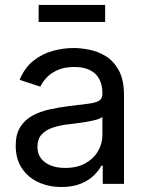

<svg xmlns="http://www.w3.org/2000/svg" viewBox="-20 -748 602 781"><path d="M230 12.7Q178.2 12.7 136 -6.8Q93.8 -26.4 68.8 -64Q43.9 -101.6 43.9 -155.3Q43.9 -202.1 62.5 -231.4Q81.1 -260.7 112.1 -277.6Q143.1 -294.4 180.7 -302.7Q218.3 -311 256.3 -315.9Q305.2 -322.3 335.9 -325.7Q366.7 -329.1 381.6 -337.4Q396.5 -345.7 396.5 -365.7V-368.7Q396.5 -402.8 383.8 -426.5Q371.1 -450.2 345.7 -462.9Q320.3 -475.6 282.2 -475.6Q243.2 -475.6 215.3 -463.4Q187.5 -451.2 170.2 -432.9Q152.8 -414.6 144 -395.5L59.6 -423.3Q80.6 -473.1 116.2 -501.2Q151.9 -529.3 194.8 -541Q237.8 -552.7 279.8 -552.7Q307.1 -552.7 342 -546.1Q377 -539.6 409.4 -520Q441.9 -500.5 463.1 -462.2Q484.4 -423.8 484.4 -359.9V0H397.9V-74.2H392.1Q382.8 -55.2 362.3 -34.9Q341.8 -14.6 309.1 -1Q276.4 12.7 230 12.7ZM245.1 -64.9Q293.9 -64.9 327.6 -84Q361.3 -103 378.9 -133.5Q396.5 -164.1 396.5 -197.3V-272.9Q391.1 -266.6 373 -261.5Q355 -256.3 331.8 -252.4Q308.6 -248.5 286.9 -245.8Q265.1 -243.2 252.4 -241.7Q220.7 -237.8 193.1 -228.3Q165.5 -218.8 148.9 -200.4Q132.3 -182.1 132.3 -150.9Q132.3 -122.6 147 -103.5Q161.6 -84.5 187 -74.7Q212.4 -64.9 245.1 -64.9ZM407.7 -728V-658.7H137.2V-728Z"/></svg>

Font: Inter Variable LoSnoCo
Style: Regular
Weight: 400
Designer: Rasmus Andersson
Foundry: rsms
Version: Version 4.000;git-a52131595; featfreeze: case,dlig,ss01,ss02